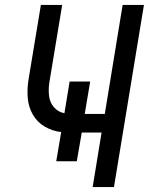

<svg xmlns="http://www.w3.org/2000/svg" viewBox="-20 -755 616 775"><path d="M354 0H440L561 -735H475L403 -295H322L344 -426H261L240 -298Q214 -303 197.5 -322.5Q181 -342 178 -368Q175 -394 179 -421L231 -735H145L95 -433Q89 -396 92 -359.5Q95 -323 112.5 -292.5Q130 -262 160.5 -244Q191 -226 227 -222L207 -104H290L310 -220H390Z"/></svg>

Font: Iosevka Sparkle Oblique
Style: Regular
Weight: 400
Italic angle: -9°
Designer: Belleve Invis
Foundry: Belleve Invis
Version: Version 4.5.0; ttfautohint (v1.8.3)